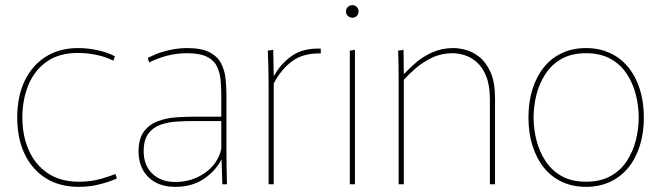

<svg xmlns="http://www.w3.org/2000/svg" viewBox="-20 -717 2570 747"><path d="M287 10Q212 10 158.5 -23.5Q105 -57 76 -117.5Q47 -178 47 -260Q47 -343 76.5 -403.5Q106 -464 159 -497Q212 -530 284 -530Q322 -530 360.5 -521.5Q399 -513 427 -498L421 -481Q394 -495 357.5 -503Q321 -511 283 -511Q209 -511 161 -476.5Q113 -442 90 -385Q67 -328 67 -260Q67 -189 92 -132.5Q117 -76 166 -43Q215 -10 287 -10Q334 -10 372 -21Q410 -32 429 -40L435 -23Q413 -12 372 -1Q331 10 287 10Z M662 10Q617 10 585 -7.5Q553 -25 536 -56Q519 -87 519 -127Q519 -178 540.5 -206Q562 -234 595.5 -246Q629 -258 665.5 -260.5Q702 -263 732 -263H841V-345Q841 -378 838 -407.5Q835 -437 823 -460.5Q811 -484 783.5 -497Q756 -510 707 -510Q668 -510 631 -500.5Q594 -491 560 -474L555 -492Q583 -506 610 -514.5Q637 -523 662 -526.5Q687 -530 707 -530Q763 -530 794.5 -514Q826 -498 840 -471Q854 -444 857.5 -411.5Q861 -379 861 -346V-134Q861 -106 861.5 -69Q862 -32 863 0H845L842 -96H841Q819 -52 773 -21Q727 10 662 10ZM662 -9Q727 -9 777.5 -44.5Q828 -80 841 -138V-246H729Q701 -246 668 -244Q635 -242 605.5 -232Q576 -222 557.5 -197.5Q539 -173 539 -129Q539 -74 572.5 -41.5Q606 -9 662 -9Z M1025 0V-392Q1025 -430 1024 -460.5Q1023 -491 1022 -520L1043 -523L1045 -422H1046Q1073 -470 1116 -500Q1159 -530 1228 -528V-509Q1161 -511 1117.5 -479.5Q1074 -448 1045 -392V0Z M1341 -520 1361 -523V0H1341ZM1351 -648Q1341 -648 1333.5 -655Q1326 -662 1326 -672Q1326 -683 1333.5 -690Q1341 -697 1351 -697Q1361 -697 1368 -690Q1375 -683 1375 -672Q1375 -662 1368 -655Q1361 -648 1351 -648Z M1531 -400Q1531 -436 1530.5 -464Q1530 -492 1529 -520L1550 -523L1551 -430H1553Q1572 -451 1599.5 -474.5Q1627 -498 1663.5 -514Q1700 -530 1745 -530Q1765 -530 1792 -523Q1819 -516 1845 -495.5Q1871 -475 1888.5 -436Q1906 -397 1906 -333V0H1886V-329Q1886 -385 1871.5 -420.5Q1857 -456 1834.5 -475.5Q1812 -495 1787 -502.5Q1762 -510 1741 -510Q1698 -510 1662 -493Q1626 -476 1598 -452Q1570 -428 1551 -406V0H1531Z M2260 10Q2209 10 2167.5 -9Q2126 -28 2097 -63.5Q2068 -99 2052 -149Q2036 -199 2036 -260Q2036 -321 2052 -371Q2068 -421 2097 -456.5Q2126 -492 2167.5 -511Q2209 -530 2260 -530Q2311 -530 2352.5 -511Q2394 -492 2423.5 -456.5Q2453 -421 2469 -371Q2485 -321 2485 -260Q2485 -199 2469 -149Q2453 -99 2423.5 -63.5Q2394 -28 2352.5 -9Q2311 10 2260 10ZM2260 -10Q2316 -10 2355.5 -32Q2395 -54 2419 -91Q2443 -128 2454 -172Q2465 -216 2465 -260Q2465 -304 2454 -348Q2443 -392 2419 -429Q2395 -466 2355.5 -488Q2316 -510 2260 -510Q2204 -510 2165 -488Q2126 -466 2102 -429Q2078 -392 2067 -348Q2056 -304 2056 -260Q2056 -216 2067 -172Q2078 -128 2102 -91Q2126 -54 2165 -32Q2204 -10 2260 -10Z"/></svg>

Font: Murecho Thin
Style: Regular
Weight: 100
Designer: Neil Summerour
Foundry: Positype
Version: Version 1.010